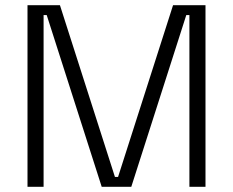

<svg xmlns="http://www.w3.org/2000/svg" viewBox="-20 -720 898 740"><path d="M148 0H86V-700H211L423 -38H435L647 -700H772V0H710V-662H698L486 0H372L160 -662H148Z"/></svg>

Font: Space Grotesk Variable Light
Style: Regular
Weight: 300
Designer: Florian Karsten
Foundry: Florian Karsten
Version: Version 2.000